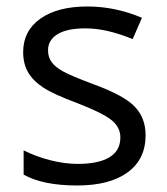

<svg xmlns="http://www.w3.org/2000/svg" viewBox="-20 -565 517 595"><path d="M431.2 -146Q431.2 -71.3 375.5 -30.8Q319.8 9.8 219.2 9.8Q112.8 9.8 53.2 -23.9V-99.1Q91.8 -79.6 136 -68.4Q180.2 -57.1 221.2 -57.1Q284.7 -57.1 318.8 -77.4Q353 -97.7 353 -139.2Q353 -170.4 325.9 -192.6Q298.8 -214.8 220.2 -245.1Q145.5 -272.9 114 -293.7Q82.5 -314.5 67.1 -340.8Q51.8 -367.2 51.8 -403.8Q51.8 -469.2 105 -507.1Q158.2 -544.9 251 -544.9Q337.4 -544.9 419.9 -509.8L391.1 -443.8Q310.5 -477.1 245.1 -477.1Q187.5 -477.1 158.2 -459Q128.9 -440.9 128.9 -409.2Q128.9 -387.7 139.9 -372.6Q150.9 -357.4 175.3 -343.8Q199.7 -330.1 269 -304.2Q364.3 -269.5 397.7 -234.4Q431.2 -199.2 431.2 -146Z"/></svg>

Font: Samim FD
Style: FD
Weight: 400
Foundry: DejaVu fonts team - Redesigned by Saber Rastikerdar
Version: Version 4.00 December 17, 2020